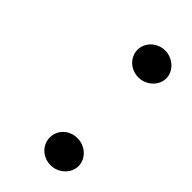

<svg xmlns="http://www.w3.org/2000/svg" viewBox="-173 -568 616 616"><g transform="rotate(45 135.0 -260.5)"><path d="M254.9 -459.5Q254.9 -447.3 249.8 -436.3Q244.6 -425.3 235.6 -416.7Q226.6 -408.2 214.6 -403.3Q202.6 -398.4 189.5 -398.4Q175.8 -398.4 164.1 -403.1Q152.3 -407.7 143.6 -416Q134.8 -424.3 129.6 -435.5Q124.5 -446.8 124.5 -459.5Q124.5 -471.7 129.6 -482.9Q134.8 -494.1 143.6 -502.4Q152.3 -510.7 164.3 -515.6Q176.3 -520.5 189.5 -520.5Q202.6 -520.5 214.6 -515.4Q226.6 -510.3 235.6 -502Q244.6 -493.7 249.8 -482.7Q254.9 -471.7 254.9 -459.5ZM254.9 -61.5Q254.9 -49.3 249.8 -38.1Q244.6 -26.9 235.8 -18.6Q227.1 -10.3 215.1 -5.1Q203.1 0 189.5 0Q176.3 0 164.3 -4.6Q152.3 -9.3 143.6 -17.6Q134.8 -25.9 129.6 -37.1Q124.5 -48.3 124.5 -61.5Q124.5 -74.2 129.4 -85.4Q134.3 -96.7 143.1 -105Q151.9 -113.3 163.6 -117.9Q175.3 -122.6 189.5 -122.6Q202.6 -122.6 214.6 -117.7Q226.6 -112.8 235.6 -104.5Q244.6 -96.2 249.8 -85Q254.9 -73.7 254.9 -61.5Z"/></g></svg>

Font: SakalBharati
Style: Regular
Weight: 400
Designer: CDAC GIST
Foundry: CDAC
Version: 13.02